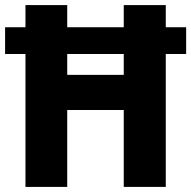

<svg xmlns="http://www.w3.org/2000/svg" viewBox="-22 -734 751 754"><path d="M78 0V-522H-2V-627H78V-714H242V-627H464V-714H629V-627H709V-522H629V0H464V-302H242V0ZM242 -440H464V-522H242Z"/></svg>

Font: Noto Sans Khmer SemiCondensed ExtraBold
Style: Regular
Weight: 800
Width: 4
Designer: Danh Hong and the Monotype Design Team
Foundry: Monotype Imaging Inc.
Version: Version 2.004